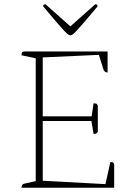

<svg xmlns="http://www.w3.org/2000/svg" viewBox="-20 -883 625 903"><path d="M81 0Q81 -17 97 -20L148 -31V-609L81 -623Q81 -634 84.5 -637.5Q88 -641 98 -641H486V-542Q471 -542 466 -558L445 -625L181 -613V-336H411L420 -397Q428 -397 432.5 -395.5Q437 -394 440 -386V-264Q437 -257 432 -255Q427 -253 420 -253L410 -314H181V-33L476 -17L499 -121Q510 -121 513.5 -117Q517 -113 517 -108V0ZM311 -717Q307 -717 301 -720.5Q295 -724 283 -737Q271 -750 247 -777.5Q223 -805 183 -853Q183 -863 194 -863L311 -759L428 -863Q439 -863 439 -853Q399 -805 375 -777.5Q351 -750 339 -737Q327 -724 321 -720.5Q315 -717 311 -717Z"/></svg>

Font: Petrona Thin
Style: Regular
Weight: 100
Designer: Ringo R. Seeber
Foundry: Ringo R. Seeber
Version: Version 2.001; ttfautohint (v1.8.3)